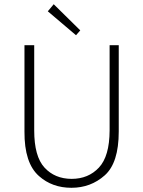

<svg xmlns="http://www.w3.org/2000/svg" viewBox="-20 -872 674 904"><path d="M337.9 -706.1 205.1 -818.8 232.9 -852.1 357.9 -729ZM95.2 -659.2H141.1V-257.8Q141.1 -135.7 189.5 -83Q237.8 -30.3 316.9 -29.8Q396 -29.8 445.8 -83Q495.6 -136.2 496.1 -257.8V-659.2H539.1V-252.9Q539.1 -105 473.1 -46.4Q407.2 12.2 316.4 12.2Q225.6 12.2 163.6 -43Q94.2 -104 95.2 -252.9Z"/></svg>

Font: SourceSansPro-Light
Style: Regular
Weight: 300
Designer: Paul D. Hunt
Foundry: Adobe Systems Incorporated
Version: Version 2.020;PS 2.0;hotconv 1.0.86;makeotf.lib2.5.63406